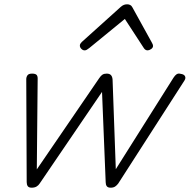

<svg xmlns="http://www.w3.org/2000/svg" viewBox="-20 -857 881 892"><path d="M127 15Q114 15 109 8Q104 1 104 -11L102 -489Q102 -499 107.5 -507Q113 -515 129 -515Q143 -515 149 -510Q155 -505 155 -492L151 -70L441 -494Q449 -506 456.5 -510.5Q464 -515 476 -515Q489 -515 495.5 -508Q502 -501 503 -487L518 -71L786 -496Q793 -507 800.5 -512Q808 -517 819 -514Q835 -512 839.5 -503Q844 -494 837 -483L529 -4Q523 4 515 9.5Q507 15 494 15Q481 15 476 8Q471 1 471 -10L454 -430L164 -4Q159 4 150 9.5Q141 15 127 15ZM373 -623Q365 -623 358 -630Q351 -637 351 -645Q351 -650 353.5 -654Q356 -658 360 -662L541 -825Q549 -832 556 -834.5Q563 -837 571 -837Q578 -837 584.5 -834Q591 -831 595 -823L685 -660Q688 -655 689.5 -651Q691 -647 691 -644Q691 -635 682 -629Q673 -623 666 -623Q660 -623 655.5 -626Q651 -629 648 -634L560 -769L395 -634Q388 -629 383.5 -626Q379 -623 373 -623Z"/></svg>

Font: Playwrite RO ExtraLight
Style: Regular
Weight: 250
Version: Version 1.002